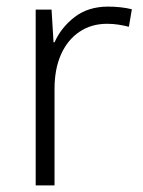

<svg xmlns="http://www.w3.org/2000/svg" viewBox="-20 -561 434 581"><path d="M307 -541Q326 -541 344.5 -539Q363 -537 379 -533L370 -480Q354 -484 338 -486.5Q322 -489 304 -489Q256 -489 220 -464.5Q184 -440 164.5 -396Q145 -352 145 -292V0H88V-532H136L142 -433H145Q165 -478 206 -509.5Q247 -541 307 -541Z"/></svg>

Font: Noto Sans Cham Light
Style: Regular
Weight: 300
Version: Version 2.002